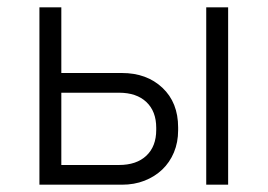

<svg xmlns="http://www.w3.org/2000/svg" viewBox="-20 -506 733 526"><path d="M148 -252V-54H306Q354 -54 381 -79.5Q408 -105 408 -150V-156Q408 -201 381 -226.5Q354 -252 306 -252ZM314 -306Q382 -306 425 -265.5Q468 -225 468 -157V-149Q468 -116 456.5 -88.5Q445 -61 424.5 -41.5Q404 -22 376 -11Q348 0 314 0H88V-486H148V-306ZM605 0H545V-486H605Z"/></svg>

Font: Space Grotesk Light
Style: Regular
Weight: 300
Designer: Florian Karsten
Foundry: Florian Karsten
Version: Version 2.000